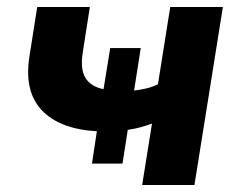

<svg xmlns="http://www.w3.org/2000/svg" viewBox="-20 -527 680 547"><path d="M385 0 413 -175Q379 -162 344 -157L329 -61H242L256 -153Q150 -159 99 -213Q48 -267 64 -367L86 -507H236L216 -379Q208 -330 223.5 -305Q239 -280 275 -273L294 -390H381L362 -269Q379 -271 396.5 -275Q414 -279 430 -287L465 -507H615L534 0Z"/></svg>

Font: Mulish ExtraBold
Style: Italic
Weight: 800
Italic angle: -9°
Designer: Vernon Adams
Foundry: Vernon Adams
Version: Version 3.603; ttfautohint (v1.8.3)